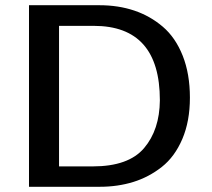

<svg xmlns="http://www.w3.org/2000/svg" viewBox="-20 -715 810 735"><path d="M91 0V-695H361Q433 -695 494 -674.5Q555 -654 603.5 -612.5Q652 -571 679.5 -501.5Q707 -432 707 -341Q707 -251 678 -183Q649 -115 599.5 -76Q550 -37 490.5 -18.5Q431 0 362 0ZM206 -78H335Q472 -78 531.5 -148Q591 -218 592 -331Q592 -616 339 -616H206Z"/></svg>

Font: Coval
Style: Medium
Weight: 500
Foundry: Context Ltd
Version: Version 001.000